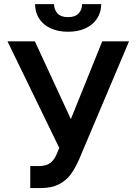

<svg xmlns="http://www.w3.org/2000/svg" viewBox="-20 -909 667 938"><path d="M127.9 -97.7H168.9Q207 -97.7 227.3 -114Q247.6 -130.4 259.8 -163.1L269.5 -186.5L16.6 -707H150.4L326.2 -327.1L479.5 -707H610.4L366.2 -129.9Q346.7 -85.9 325 -56.4Q303.2 -26.9 267.6 -8.5Q231.9 9.8 178.7 9.8H127.9ZM312.5 -753.9Q263.7 -753.9 227.3 -770.8Q190.9 -787.6 171.1 -818.1Q151.4 -848.6 151.4 -888.7H244.1Q244.1 -861.8 261 -843.5Q277.8 -825.2 312.5 -825.2Q346.7 -825.2 363.8 -843.3Q380.9 -861.3 380.9 -888.7H474.6Q474.1 -848.6 454.1 -818.1Q434.1 -787.6 397.7 -770.8Q361.3 -753.9 312.5 -753.9Z"/></svg>

Font: Pretendard JP SemiBold
Style: Regular
Weight: 600
Designer: Base glyphs from Inter by Rasmus Andersson; Hangeul glyphs from Noto Sans CJK(Source Han Sans) by Jang Soo-young and Kan
Foundry: Kil Hyung-jin
Version: Version 1.309